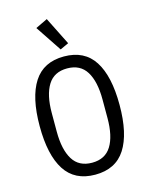

<svg xmlns="http://www.w3.org/2000/svg" viewBox="-139 -1035 877 1133"><g transform="rotate(-15 300.0 -468.5)"><path d="M56 -349Q56 -525 115.5 -617.5Q175 -710 300 -710Q425 -710 484.5 -617.5Q544 -525 544 -349Q544 -173 484.5 -80.5Q425 12 300 12Q175 12 115.5 -80.5Q56 -173 56 -349ZM455 -292V-406Q455 -516 417.5 -576.5Q380 -637 300 -637Q220 -637 182.5 -576.5Q145 -516 145 -406V-292Q145 -182 182.5 -121.5Q220 -61 300 -61Q380 -61 417.5 -121.5Q455 -182 455 -292ZM187 -914 260 -949 345 -779 293 -755Z"/></g></svg>

Font: iA Writer Mono V
Style: Regular
Weight: 400
Designer: Mike Abbink, Paul van der Laan, Pieter van Rosmalen
Foundry: Bold Monday
Version: Version 2.000